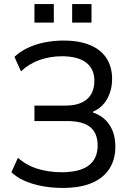

<svg xmlns="http://www.w3.org/2000/svg" viewBox="-20 -913 662 942"><path d="M287 9Q234 9 186.5 0Q139 -9 100.5 -26Q62 -43 36 -68L68 -139Q109 -102 164 -85Q219 -68 282 -68Q371 -68 415 -101Q459 -134 459 -199Q459 -260 422.5 -289.5Q386 -319 311 -319H149V-395H301Q371 -395 407 -426.5Q443 -458 443 -517Q443 -575 402.5 -606Q362 -637 283 -637Q227 -637 175 -619Q123 -601 83 -563L51 -634Q78 -660 116 -678Q154 -696 199 -705Q244 -714 292 -714Q369 -714 422.5 -691.5Q476 -669 503 -626.5Q530 -584 530 -526Q530 -471 506 -428Q482 -385 436 -365V-361Q488 -344 517 -300.5Q546 -257 546 -193Q546 -131 517 -85.5Q488 -40 431 -15.5Q374 9 287 9ZM334 -802V-893H429V-802ZM149 -802V-893H244V-802Z"/></svg>

Font: Nunito Sans 7pt SemiCondensed
Style: Regular
Weight: 400
Width: 4
Designer: Vernon Adams
Foundry: Vernon Adams
Version: Version 3.101;gftools[0.9.27]